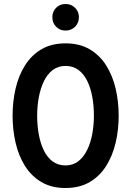

<svg xmlns="http://www.w3.org/2000/svg" viewBox="-20 -929 656 961"><path d="M308 12Q237.5 12 187.2 -17.8Q137 -47.5 105 -98.5Q73 -149.5 58 -214.5Q43 -279.5 43 -350Q43 -420.5 58 -485.5Q73 -550.5 105 -601.5Q137 -652.5 187.2 -682.2Q237.5 -712 308 -712Q378.5 -712 429 -682.2Q479.5 -652.5 511.5 -601.5Q543.5 -550.5 558.8 -485.5Q574 -420.5 574 -350Q574 -279.5 558.8 -214.5Q543.5 -149.5 511.5 -98.5Q479.5 -47.5 429 -17.8Q378.5 12 308 12ZM308 -101Q345 -101 372 -122Q399 -143 416.2 -178.5Q433.5 -214 441.8 -258.5Q450 -303 450 -350Q450 -400 441.8 -444.8Q433.5 -489.5 416.5 -524.2Q399.5 -559 372.5 -579Q345.5 -599 308 -599Q270.5 -599 243.5 -578.2Q216.5 -557.5 199.5 -522Q182.5 -486.5 174.2 -442Q166 -397.5 166 -350Q166 -300.5 174.2 -255.8Q182.5 -211 199.5 -176Q216.5 -141 243.5 -121Q270.5 -101 308 -101ZM308 -776Q279.5 -776 260.8 -795.2Q242 -814.5 242 -843Q242 -871 260.8 -890Q279.5 -909 308 -909Q336.5 -909 355.8 -890Q375 -871 375 -843Q375 -814.5 355.8 -795.2Q336.5 -776 308 -776Z"/></svg>

Font: Overpass Mono
Style: Bold
Weight: 700
Monospace: yes
Designer: Delve Withrington, Dave Bailey
Foundry: Delve Fonts LLC
Version: Version 4.000